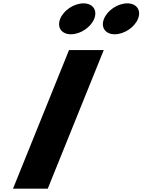

<svg xmlns="http://www.w3.org/2000/svg" viewBox="-20 -1123 848 1143"><path d="M476.8 -1103C420.7 -1103 359 -1062 338.4 -1011C317.8 -960 346.3 -919 402.5 -919C458.5 -919 520.2 -960 540.8 -1011C561.4 -1062 532.9 -1103 476.8 -1103ZM737.5 -1103C681.4 -1103 619.7 -1062 599.1 -1011C578.5 -960 607 -919 663.1 -919C719.2 -919 780.9 -960 801.5 -1011C822.1 -1062 793.6 -1103 737.5 -1103ZM597.7 -825H390.9L57.5 0H264.3Z"/></svg>

Font: Hussar
Style: BdWideOblFour
Weight: 700
Foundry: Cannot Into Space Fonts
Version: Version 2.00